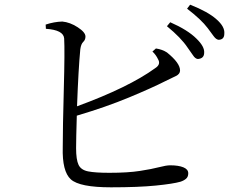

<svg xmlns="http://www.w3.org/2000/svg" viewBox="-20 -801 1040 820"><path d="M631 -581 646 -594Q673 -590 693 -577Q749 -532 749 -500Q749 -485 731.5 -476.5Q714 -468 685 -454Q630 -426 531.5 -385Q433 -344 308 -307Q305 -207 305 -168Q305 -119 315.5 -97Q326 -75 356.5 -69Q387 -63 447 -63Q526 -63 577.5 -71Q629 -79 659.5 -87Q690 -95 707 -95Q742 -95 763 -86.5Q784 -78 784 -61Q784 -46 775 -38Q766 -30 751 -25Q720 -16 645.5 -8.5Q571 -1 454 -1Q320 -1 282.5 -35Q245 -69 248 -172Q248 -255 252.5 -420Q257 -585 254 -637Q251 -673 176 -678L175 -696Q211 -708 246 -709Q279 -706 312 -684.5Q345 -663 345 -645Q345 -631 335.5 -622Q326 -613 323 -591Q315 -509 309 -347Q530 -428 643 -510Q668 -526 655 -548Q646 -567 631 -581ZM693 -689 707 -706Q782 -673 819 -636Q854 -602 852 -576Q852 -551 825 -549Q814 -550 804.5 -564.5Q795 -579 781 -598Q753 -640 693 -689ZM779 -764 792 -781Q868 -751 904 -719Q941 -687 938 -657Q938 -632 914 -631Q903 -632 892.5 -646.5Q882 -661 867 -681Q840 -717 779 -764Z"/></svg>

Font: Han-Nom Khai
Style: Regular
Weight: 400
Version: Version 1.200;June 22, 2023;FontCreator 14.0.0.2814 64-bit